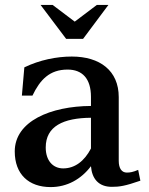

<svg xmlns="http://www.w3.org/2000/svg" viewBox="-20 -746 605 781"><path d="M272 -516C210 -516 141 -502 79 -472L69 -357H112C143 -422 182 -463 255 -463C315 -463 350 -426 350 -352V-315C186 -314 40 -253 40 -130C40 -37 97 15 186 15C253 15 310 -17 350 -70C354 -19 381 14 435 14C465 14 488 11 551 -11L542 -55C521 -46 509 -44 496 -44C475 -44 463 -61 463 -92V-351C463 -459 386 -516 272 -516ZM145 -726 249 -588H318L421 -726H374L284 -658L194 -726ZM166 -146C166 -233 238 -266 350 -267V-142C323 -90 284 -61 237 -61C195 -61 166 -93 166 -146Z"/></svg>

Font: LT Superior Serif Semibold
Style: Regular
Weight: 600
Designer: Daniel Lyons
Foundry: LyonsType
Version: Version 2.120;FEAKit 1.0